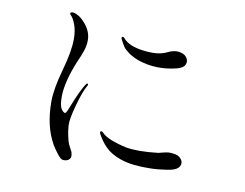

<svg xmlns="http://www.w3.org/2000/svg" viewBox="-74 -793 1125 881"><g transform="rotate(10 488.0 -352.5)"><path d="M268 -176Q270 -149 275 -127Q280 -105 283.5 -96Q287 -87 294 -74.5Q301 -62 302 -59Q306 -43 305 -37Q303 -25 291.5 -19.5Q280 -14 266 -17Q258 -19 243 -38Q228 -57 216 -77Q171 -156 171 -271Q171 -330 197 -422Q223 -514 223 -570Q223 -609 212.5 -637.5Q202 -666 189 -678Q185 -682 186 -685.5Q187 -689 191.5 -690Q196 -691 202 -690Q232 -683 259.5 -649Q287 -615 287 -577Q287 -565 285 -552.5Q283 -540 278.5 -527Q274 -514 270.5 -505Q267 -496 262 -484.5Q257 -473 256 -471Q216 -374 214 -306Q214 -296 214.5 -288Q215 -280 215.5 -273.5Q216 -267 217.5 -261.5Q219 -256 220.5 -252Q222 -248 224 -245Q226 -242 227.5 -240Q229 -238 231 -236Q233 -234 234 -233.5Q235 -233 236.5 -232Q238 -231 238 -231Q242 -228 246.5 -234Q251 -240 255 -251Q295 -354 316 -379Q319 -383 322 -379Q325 -375 321 -370Q305 -344 285.5 -275Q266 -206 268 -176ZM430 -171Q456 -143 545 -123Q601 -113 695 -124Q699 -125 715 -129Q731 -133 741.5 -134Q752 -135 775 -131Q792 -127 802.5 -112.5Q813 -98 804.5 -81.5Q796 -65 766 -58Q742 -53 706 -49.5Q670 -46 619.5 -48.5Q569 -51 532 -64Q486 -80 460.5 -105.5Q435 -131 418 -163Q413 -173 418.5 -175.5Q424 -178 430 -171ZM451 -615Q478 -583 543 -575Q607 -566 647 -582Q650 -583 658 -587Q666 -591 671 -592.5Q676 -594 684.5 -596Q693 -598 702 -597.5Q711 -597 721 -594Q737 -590 746.5 -575.5Q756 -561 748.5 -544.5Q741 -528 713 -521Q619 -497 533 -526Q504 -537 484.5 -551Q465 -565 458 -575.5Q451 -586 440 -607Q435 -617 440 -619.5Q445 -622 451 -615Z"/></g></svg>

Font: TsukuhouMincho
Style: Regular
Weight: 400
Designer: Iose
Foundry: Typographish
Version: Version 1.001; ttfautohint (v1.8.3)